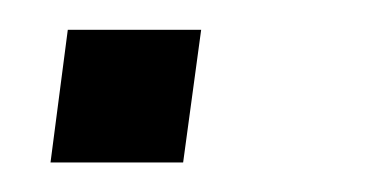

<svg xmlns="http://www.w3.org/2000/svg" viewBox="-20 -110 257 130"><path d="M116.2 -89.8 104 0H14.2L25.9 -89.8Z"/></svg>

Font: Cooper Hewitt
Style: Book Italic
Weight: 706
Designer: Village Type and Design LLC
Foundry: Cooper Hewitt Smithsonian Design Museum
Version: 1.000